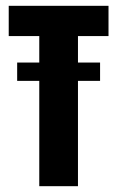

<svg xmlns="http://www.w3.org/2000/svg" viewBox="-20 -640 403 660"><path d="M115 -516H10V-620H353V-516H248V0H115ZM39 -362V-425H324V-362Z"/></svg>

Font: Smooch Sans ExtraBold
Style: Regular
Weight: 800
Designer: Robert E. Leuschke
Foundry: Robert E. Leuschke
Version: Version 1.010